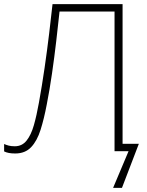

<svg xmlns="http://www.w3.org/2000/svg" viewBox="-23 -734 713 932"><path d="M572 -36H651L569 178H526L601 0H533V-678H266Q259 -612 250 -534.5Q241 -457 229.5 -377.5Q218 -298 204 -227Q191 -158 174 -104Q157 -50 128 -19.5Q99 11 51 11Q33 11 20 8.5Q7 6 -3 1V-35Q8 -30 20 -27Q32 -24 49 -24Q84 -24 106 -51.5Q128 -79 141.5 -126.5Q155 -174 166 -236Q181 -319 193.5 -405Q206 -491 215.5 -570.5Q225 -650 232 -714H572Z"/></svg>

Font: Noto Sans ExtraLight
Style: Regular
Weight: 200
Designer: Monotype Design Team
Foundry: Monotype Imaging Inc.
Version: Version 2.007